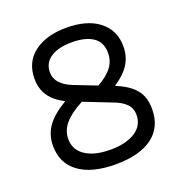

<svg xmlns="http://www.w3.org/2000/svg" viewBox="-120 -747 820 864"><g transform="rotate(-20 290.0 -315.0)"><path d="M290 12Q176 12 114 -33.5Q52 -79 52 -163Q52 -213 79 -253Q106 -293 171 -332V-334Q122 -359 99.5 -393.5Q77 -428 77 -474Q77 -554 135 -598Q193 -642 290 -642Q389 -642 446 -597.5Q503 -553 503 -475Q503 -429 480.5 -392Q458 -355 408 -322V-320Q467 -297 497.5 -261.5Q528 -226 528 -166Q528 -80 466.5 -34Q405 12 290 12ZM337 -348Q385 -375 406.5 -404.5Q428 -434 428 -471Q428 -523 391.5 -547.5Q355 -572 290 -572Q226 -572 189 -547.5Q152 -523 152 -478Q152 -421 229 -390ZM290 -58Q364 -58 408.5 -86Q453 -114 453 -166Q453 -198 432.5 -218.5Q412 -239 377 -252L242 -305Q183 -274 155 -241Q127 -208 127 -168Q127 -116 170.5 -87Q214 -58 290 -58Z"/></g></svg>

Font: Sometype Mono
Style: Regular
Weight: 400
Monospace: yes
Designer: Ryoichi Tsunekawa
Foundry: Dharma Type
Version: Version 1.000; ttfautohint (v1.8.3)